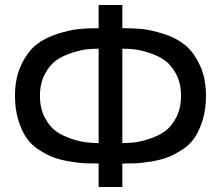

<svg xmlns="http://www.w3.org/2000/svg" viewBox="-20 -749 885 769"><path d="M470 -636Q470 -636 480 -636Q518 -636 551.5 -632.5Q585 -629 634.5 -613.5Q684 -598 719 -570.5Q754 -543 779.5 -490Q805 -437 805 -365Q805 -311 791.5 -267.5Q778 -224 758.5 -196Q739 -168 707.5 -148Q676 -128 649 -118Q622 -108 584.5 -102Q547 -96 524 -95Q501 -94 470 -94V0H375V-94Q344 -94 321 -95Q298 -96 260.5 -102Q223 -108 196 -118Q169 -128 137.5 -148Q106 -168 86.5 -196Q67 -224 53.5 -267.5Q40 -311 40 -365Q40 -437 65.5 -490Q91 -543 126 -570.5Q161 -598 210.5 -613.5Q260 -629 293.5 -632.5Q327 -636 365 -636H375V-729H470ZM470 -176Q493 -176 517 -178.5Q541 -181 577 -192.5Q613 -204 639.5 -222.5Q666 -241 685.5 -278Q705 -315 705 -365Q705 -415 685.5 -452Q666 -489 639.5 -507.5Q613 -526 577 -537.5Q541 -549 517 -551.5Q493 -554 470 -554ZM375 -176V-554Q352 -554 328 -551.5Q304 -549 268 -537.5Q232 -526 205.5 -507.5Q179 -489 159.5 -452Q140 -415 140 -365Q140 -315 159.5 -278Q179 -241 205.5 -222.5Q232 -204 268 -192.5Q304 -181 328 -178.5Q352 -176 375 -176Z"/></svg>

Font: ColatingCofangSans
Style: Regular
Weight: 400
Foundry: GNU
Version: Version 412.227;June 27, 2022;FontCreator 11.0.0.2412 32-bit